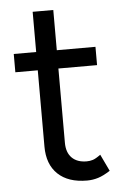

<svg xmlns="http://www.w3.org/2000/svg" viewBox="-50 -693 478 742"><g transform="rotate(-5 189.0 -322.0)"><path d="M258 12Q185 12 145 -26Q105 -64 105 -133V-429H18V-500H105V-656H185V-500H335V-429H185V-141Q185 -103 205.5 -82.5Q226 -62 263 -62Q275 -62 286.5 -65.5Q298 -69 317 -83L348 -18Q322 -1 301 5.5Q280 12 258 12Z"/></g></svg>

Font: Figtree Light
Style: Regular
Weight: 400
Version: Version 2.002